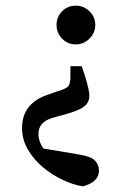

<svg xmlns="http://www.w3.org/2000/svg" viewBox="-20 -477 432 679"><path d="M248 -457Q276 -457 296.5 -437Q317 -417 317 -389Q317 -361 296.5 -340.5Q276 -320 248 -320Q219 -320 199.5 -340.5Q180 -361 180 -389Q180 -417 199.5 -437Q219 -457 248 -457ZM58 -24Q58 -113 152 -143L186 -155Q213 -163 220.5 -171Q228 -179 229 -200V-243H269L281 -207Q289 -180 292.5 -164.5Q296 -149 296 -138Q296 -116 279.5 -102Q263 -88 222 -76L165 -60Q116 -45 116 -4Q116 23 134.5 50.5Q153 78 178 104L91 41L257 69Q302 76 316 91Q330 106 330 126Q330 167 273 182Q240 177 202.5 159.5Q165 142 132.5 115Q100 88 79 52.5Q58 17 58 -24Z"/></svg>

Font: Lisu Bosa SemiBold
Style: Regular
Weight: 600
Designer: David Morse, Annie Olsen, Victor Gaultney, Frank Grießhammer (Latin)
Foundry: SIL International
Version: Version 2.000